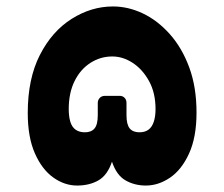

<svg xmlns="http://www.w3.org/2000/svg" viewBox="-20 -569 695 595"><path d="M219 6Q180 6 145 -19Q110 -44 88 -94Q66 -144 66 -219Q66 -325 103.5 -398.5Q141 -472 202 -510.5Q263 -549 330 -549Q377 -549 422.5 -527.5Q468 -506 506 -463.5Q544 -421 566.5 -360Q589 -299 589 -220Q589 -144 566 -93.5Q543 -43 507 -18.5Q471 6 432 6Q397 6 369 -10Q341 -26 327 -68Q313 -26 285 -10Q257 6 219 6ZM243 -159Q263 -159 273 -171Q283 -183 283 -212V-250Q283 -259 289 -265.5Q295 -272 306 -272H351Q360 -272 366 -266Q372 -260 372 -250V-212Q372 -183 382 -171Q392 -159 412 -159Q429 -159 440 -167Q451 -175 456.5 -191.5Q462 -208 462 -231Q462 -281 442 -317.5Q422 -354 391.5 -374Q361 -394 328 -394Q291 -394 260 -374Q229 -354 211 -317.5Q193 -281 193 -231Q193 -208 198 -191.5Q203 -175 214.5 -167Q226 -159 243 -159Z"/></svg>

Font: Rubik ExtraBold
Style: Italic
Weight: 800
Italic angle: -12°
Designer: Hubert and Fischer
Foundry: Hubert and Fischer
Version: Version 2.300;gftools[0.9.30]